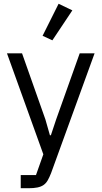

<svg xmlns="http://www.w3.org/2000/svg" viewBox="-20 -799 539 1019"><path d="M17 0ZM403 -516H482L251 120Q242 143 233 158.5Q224 174 211 183Q198 192 178.5 196Q159 200 131 200H90V130H171L210 20L17 -516H97L221 -165L245 -81H250L278 -165ZM258 -585 206 -609 291 -779 364 -744Z"/></svg>

Font: Aneliza
Style: Regular
Weight: 400
Designer: Mike Abbink, Paul van der Laan, Pieter van Rosmalen
Foundry: Bold Monday
Version: Version 3.001;September 8, 2019;FontCreator 11.5.0.2425 64-b